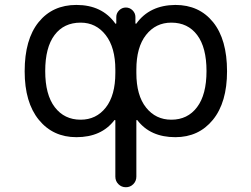

<svg xmlns="http://www.w3.org/2000/svg" viewBox="-20 -578 1040 794"><path d="M313.5 -83Q377.9 -83 417.5 -133.3Q457 -183.6 457 -276.4V-290Q457 -381.8 417 -433.1Q377 -484.4 313.5 -484.4Q244.1 -484.4 205.6 -433.1Q167 -381.8 167 -284.2Q167 -186.5 206.5 -134.8Q246.1 -83 313.5 -83ZM688.5 -484.4Q624 -484.4 584 -433.6Q543.9 -382.8 543.9 -290V-276.4Q543.9 -183.6 584 -133.3Q624 -83 688.5 -83Q755.9 -83 794.9 -134.8Q834 -186.5 834 -284.2Q834 -381.8 795.4 -433.1Q756.8 -484.4 688.5 -484.4ZM543.9 152.3Q543.9 170.9 531.2 183.6Q518.6 196.3 500.5 196.3Q482.4 196.3 469.7 183.6Q457 170.9 457 152.3V-80.1Q457 -81.1 455.6 -81.5Q454.1 -82 453.1 -81.1Q399.4 -10.7 295.9 -10.7Q199.2 -10.7 140.6 -82.5Q82 -154.3 82 -283.2Q82 -415 139.6 -486.3Q197.3 -557.6 295.9 -557.6Q402.3 -557.6 457 -480.5Q458 -479.5 459.5 -480Q460.9 -480.5 460.9 -482.4V-507.8Q460.9 -523.4 472.7 -535.2Q484.4 -546.9 500.5 -546.9Q516.6 -546.9 528.3 -535.2Q540 -523.4 540 -507.8V-482.4Q540 -480.5 541.5 -480Q543 -479.5 543.9 -480.5Q598.6 -556.6 705.1 -557.6Q803.7 -557.6 861.3 -486.3Q918.9 -415 918.9 -283.2Q918.9 -154.3 860.4 -82.5Q801.8 -10.7 705.1 -10.7Q601.6 -10.7 547.9 -81.1Q546.9 -82 545.4 -81.5Q543.9 -81.1 543.9 -80.1Z"/></svg>

Font: Rounded Mgen+ 1mn regular
Style: Regular
Weight: 400
Designer: [Source Han Sans]
Ryoko NISHIZUKA  (kana & ideographs); Paul D. Hunt (Latin, Greek & Cyrillic); Wenlong ZHANG  (bopomofo
Version: Version 1.059.20150602